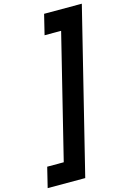

<svg xmlns="http://www.w3.org/2000/svg" viewBox="-254 -980 838 1244"><g transform="rotate(-15 165.5 -358.5)"><path d="M156 190H-96L-63 55H48L252 -772H141L174 -907H427Z"/></g></svg>

Font: TypoPRO Sinkin Sans
Style: 700 Bold Italic
Weight: 700
Italic angle: -112°
Designer: Keith Bates
Foundry: K-Type
Version: Sinkin Sans (version 1.0)  by Keith Bates   •   © 2014   www